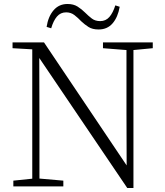

<svg xmlns="http://www.w3.org/2000/svg" viewBox="-20 -936 828 964"><path d="M214 -801Q222 -853 249 -884.5Q276 -916 319 -916Q349 -916 369.5 -903Q390 -890 407 -873Q424 -856 441 -843Q458 -830 483 -830Q511 -830 529 -850.5Q547 -871 559 -909L581 -902Q572 -850 545.5 -819Q519 -788 475 -788Q444 -788 424.5 -800.5Q405 -813 388 -829Q372 -846 354 -860Q336 -874 312 -874Q284 -874 266 -853Q248 -832 237 -794ZM47 0V-29L153 -40H172L298 -29V0ZM142 0V-701H177L178 -343V0ZM497 -694V-723H747V-694L642 -684H624ZM619 8 169 -657 167 -658 147 -688 43 -694V-723H201L633 -80L616 -74L615 -373V-723H650V8Z"/></svg>

Font: Noto Serif TC ExtraLight ExtraLight
Style: Regular
Weight: 250
Version: Version 2.003-H1;hotconv 1.1.1;makeotfexe 2.6.0